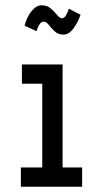

<svg xmlns="http://www.w3.org/2000/svg" viewBox="-20 -707 390 727"><path d="M59 0V-73H140V-390H63V-463H217V-73H291V0ZM241 -674 285 -651Q273 -618 256.5 -597Q240 -576 220 -576Q200 -576 187 -588.5Q174 -601 164.5 -613Q155 -625 145 -625Q136 -625 129.5 -614.5Q123 -604 118 -589L73 -610Q82 -644 100 -665.5Q118 -687 138 -687Q158 -687 172 -675Q186 -663 196 -650.5Q206 -638 215 -638Q223 -638 229 -647.5Q235 -657 241 -674Z"/></svg>

Font: Inconsolata ExtraCondensed SemiBold
Style: Regular
Weight: 600
Width: 2
Monospace: yes
Designer: Raph Levien, Cyreal, Brenton Simpson
Foundry: Raph Levien, Cyreal, Google
Version: Version 3.001; ttfautohint (v1.8.2.53-6de2)